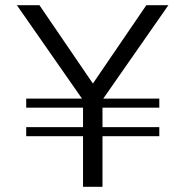

<svg xmlns="http://www.w3.org/2000/svg" viewBox="-20 -720 714 740"><path d="M132 -700H45L296 -340H81V-305H300V-230H81V-195H300V0H375V-195H594V-230H375V-305H594V-340H378L629 -700H544L338 -398Z"/></svg>

Font: Absans
Style: Regular
Weight: 400
Designer: Valerio Monopoli
Version: Version 1.200;Glyphs 3.2 (3217)